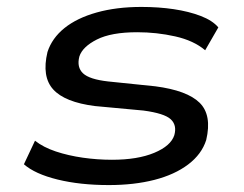

<svg xmlns="http://www.w3.org/2000/svg" viewBox="-20 -525 705 554"><path d="M294 9Q211 9 146 -7Q81 -23 49 -51L81 -119Q105 -100 141 -88Q177 -76 219 -70Q261 -64 303 -64Q377 -64 425 -84Q473 -104 483 -135Q491 -164 472.5 -181Q454 -198 394 -206L254 -219Q167 -230 133.5 -267Q100 -304 117 -375Q130 -415 166 -444Q202 -473 259 -489Q316 -505 388 -505Q438 -505 481.5 -498.5Q525 -492 559 -479Q593 -466 610 -446L572 -380Q539 -408 485.5 -420Q432 -432 376 -432Q301 -432 259.5 -411Q218 -390 209 -362Q201 -331 219.5 -313.5Q238 -296 292 -290L428 -276Q520 -264 556 -228.5Q592 -193 575 -121Q562 -80 523 -50.5Q484 -21 425.5 -6Q367 9 294 9Z"/></svg>

Font: Nunito Sans 7pt Expanded
Style: Italic
Weight: 400
Width: 7
Italic angle: -9°
Designer: Vernon Adams
Foundry: Vernon Adams
Version: Version 3.101;gftools[0.9.27]